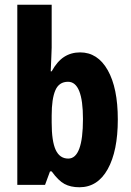

<svg xmlns="http://www.w3.org/2000/svg" viewBox="-20 -780 551 810"><path d="M198 -579Q198 -563 196.5 -538Q195 -513 194 -479H198Q221 -521 250.5 -540Q280 -559 318 -559Q392 -559 434.5 -484Q477 -409 477 -276Q477 -143 434.5 -66.5Q392 10 315 10Q278 10 252 -4Q226 -18 198 -57H191L170 0H53V-760H198ZM267 -435Q229 -435 213.5 -399Q198 -363 198 -293V-263Q198 -184 215 -147.5Q232 -111 268 -111Q330 -111 330 -278Q330 -435 267 -435Z"/></svg>

Font: Noto Sans Lao ExtraCondensed ExtraBold
Style: Regular
Weight: 800
Width: 2
Designer: Monotype Design Team
Foundry: Monotype Imaging Inc.
Version: Version 2.003; ttfautohint (v1.8.4.7-5d5b)